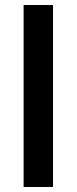

<svg xmlns="http://www.w3.org/2000/svg" viewBox="-20 -744 305 764"><path d="M74 0V-724H191V0Z"/></svg>

Font: Archivo Expanded Medium
Style: Regular
Weight: 500
Width: 7
Designer: Hector Gatti
Foundry: Omnibus-Type
Version: Version 2.001